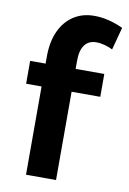

<svg xmlns="http://www.w3.org/2000/svg" viewBox="-84 -792 566 844"><g transform="rotate(10 198.5 -370.0)"><path d="M93 0V-394H24V-496H93V-528Q93 -593 114.5 -640.5Q136 -688 175.5 -714Q215 -740 268 -740Q300 -740 332.5 -732Q365 -724 397 -709L370 -608Q355 -616 335 -621.5Q315 -627 297 -627Q263 -627 245 -603Q227 -579 227 -533V-496H355V-394H227V0Z"/></g></svg>

Font: Raleway Thin
Style: Bold
Weight: 700
Version: Version 4.026